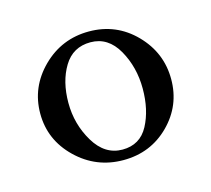

<svg xmlns="http://www.w3.org/2000/svg" viewBox="-57 -607 475 432"><g transform="rotate(-15 180.5 -391.0)"><path d="M73.2 -496.6Q118.2 -541 181.6 -541Q245.1 -541 289.1 -496.1Q333 -451.2 333 -389.6Q333 -328.1 289.6 -284.7Q246.1 -241.2 182.6 -241.2Q119.1 -241.2 73.7 -285.2Q28.3 -329.1 28.3 -390.6Q28.3 -452.1 73.2 -496.6ZM242.7 -476.1Q219.7 -516.6 178.7 -516.6Q137.7 -516.6 116.7 -481.9Q95.7 -447.3 95.7 -397.5Q95.7 -347.7 120.6 -306.2Q145.5 -264.6 186.5 -264.6Q227.5 -264.6 246.6 -300.3Q265.6 -335.9 265.6 -385.7Q265.6 -435.5 242.7 -476.1Z"/></g></svg>

Font: CrimsonText-Roman
Style: Roman
Weight: 400
Version: Version 0.13